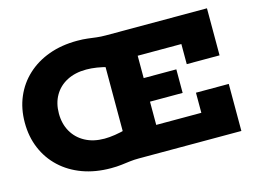

<svg xmlns="http://www.w3.org/2000/svg" viewBox="-105 -958 1517 1153"><g transform="rotate(-15 654.0 -382.0)"><path d="M453.5 13.5Q356.5 13.5 277.5 -15.5Q198.5 -44.5 141.5 -97.8Q84.5 -151 53.8 -223.8Q23 -296.5 23 -384.5Q23 -471.5 53.8 -543.5Q84.5 -615.5 141.5 -668.2Q198.5 -721 277.5 -749.8Q356.5 -778.5 453.5 -778.5Q490 -778.5 518 -775Q546 -771.5 572.2 -768.2Q598.5 -765 629 -765L597.5 -576Q563 -586.5 527.8 -592Q492.5 -597.5 461.5 -597.5Q392.5 -597.5 341.5 -571Q290.5 -544.5 262.8 -496.5Q235 -448.5 235 -384.5Q235 -320.5 262.8 -271.8Q290.5 -223 341.5 -195.5Q392.5 -168 461.5 -168Q491 -168 527 -173.5Q563 -179 597.5 -189L629 0Q599 0 573 3.2Q547 6.5 518.5 10Q490 13.5 453.5 13.5ZM681 -312V-458.5H985V-312ZM578 0V-765H1257.5V-472.5H1053.5V-597.5H782V-167.5H1062.5V-292.5H1266.5V0Z"/></g></svg>

Font: Hepta Slab ExtraLight ExtraBold
Style: Regular
Weight: 800
Version: Version 1.102